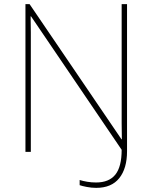

<svg xmlns="http://www.w3.org/2000/svg" viewBox="-20 -734 738 928"><path d="M445 174Q422 174 399 169.5Q376 165 365 161V136Q381 141 401.5 144.5Q422 148 444 148Q507 148 537.5 110Q568 72 568 -10L130 -655H128Q129 -612 129 -577Q129 -542 129 -502V0H103V-714H123L567 -61H569Q568 -99 568 -138Q568 -177 568 -211V-714H594V-3Q594 80 556.5 127Q519 174 445 174Z"/></svg>

Font: Noto Sans Bengali Thin
Style: Regular
Weight: 100
Designer: Jelle Bosma - Monotype Design Team
Foundry: Monotype Imaging Inc.
Version: Version 2.003; ttfautohint (v1.8.4.7-5d5b)